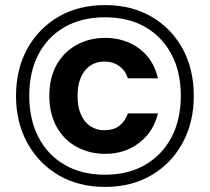

<svg xmlns="http://www.w3.org/2000/svg" viewBox="-20 -729 825 755"><path d="M393 6Q289 6 210.5 -40Q132 -86 87.5 -167Q43 -248 43 -352Q43 -457 87.5 -537.5Q132 -618 210.5 -663.5Q289 -709 393 -709Q497 -709 575.5 -663.5Q654 -618 698 -537.5Q742 -457 742 -352Q742 -248 698 -167Q654 -86 575.5 -40Q497 6 393 6ZM393 -124Q332 -124 281.5 -151.5Q231 -179 202.5 -230.5Q174 -282 174 -352Q174 -423 202.5 -474Q231 -525 281.5 -552.5Q332 -580 393 -580Q471 -580 527.5 -538Q584 -496 601 -421H483Q473 -452 448.5 -469.5Q424 -487 390 -487Q360 -487 336.5 -472Q313 -457 299 -427Q285 -397 285 -352Q285 -307 299 -277Q313 -247 336.5 -232Q360 -217 390 -217Q427 -217 449.5 -234.5Q472 -252 483 -283H601Q584 -211 527.5 -167.5Q471 -124 393 -124ZM393 -42Q485 -42 552 -81.5Q619 -121 655 -190.5Q691 -260 691 -352Q691 -446 654.5 -515Q618 -584 551.5 -622.5Q485 -661 393 -661Q301 -661 234 -622.5Q167 -584 131 -515Q95 -446 95 -352Q95 -260 131 -190Q167 -120 234 -81Q301 -42 393 -42Z"/></svg>

Font: DM Sans 18pt
Style: Bold
Weight: 700
Designer: Colophon Foundry, Jonny Pinhorn
Foundry: Colophon Foundry
Version: Version 4.004;gftools[0.9.30]